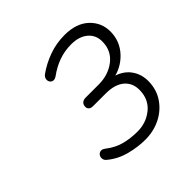

<svg xmlns="http://www.w3.org/2000/svg" viewBox="-125 -809 629 629"><g transform="rotate(-45 190.0 -494.0)"><path d="M203 -279Q169 -279 132.5 -288.5Q96 -298 68 -321Q60 -327 59 -335Q58 -343 62 -349Q66 -355 73.5 -356.5Q81 -358 91 -350Q117 -330 145 -323Q173 -316 204 -316Q244 -316 274 -340Q304 -364 305 -406Q306 -439 283.5 -458.5Q261 -478 218 -478H160Q150 -478 145 -482.5Q140 -487 140 -494Q140 -504 146 -509.5Q152 -515 162 -515H223Q267 -515 298.5 -539Q330 -563 331 -604Q332 -635 310.5 -653.5Q289 -672 252 -672Q222 -672 195 -662.5Q168 -653 142 -634Q133 -628 126 -629.5Q119 -631 115.5 -637Q112 -643 113.5 -650.5Q115 -658 123 -664Q151 -684 185.5 -696.5Q220 -709 258 -709Q313 -709 343.5 -680Q374 -651 373 -608Q372 -565 342.5 -533.5Q313 -502 268 -494L269 -501Q308 -492 327.5 -466Q347 -440 346 -405Q345 -368 325.5 -339.5Q306 -311 274 -295Q242 -279 203 -279Z"/></g></svg>

Font: Nunito ExtraLight ExtraLight
Style: Italic
Weight: 250
Italic angle: -9°
Version: Version 3.602